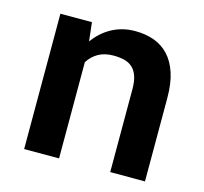

<svg xmlns="http://www.w3.org/2000/svg" viewBox="-84 -631 768 724"><g transform="rotate(15 300.0 -269.0)"><path d="M191.9 -528.3 200.2 -455.1Q228.5 -494.6 269 -516.4Q309.6 -538.1 358.9 -538.1Q398.9 -538.1 432.1 -526.4Q465.3 -514.6 489.5 -489Q513.7 -463.4 527.1 -423.1Q540.5 -382.8 540.5 -325.2V0H404.8V-323.2Q404.8 -354.5 397.7 -374.8Q390.6 -395 377.4 -406.7Q364.3 -418.5 345.7 -423.1Q327.1 -427.7 303.7 -427.7Q269 -427.7 244.6 -413.8Q220.2 -399.9 205.1 -375.5V0H68.8V-528.3Z"/></g></svg>

Font: Roboto Mono
Style: Bold
Weight: 700
Designer: Google
Version: Version 2.000985; 2015; ttfautohint (v1.3)